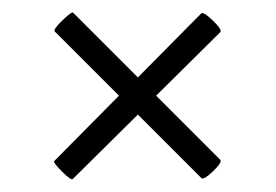

<svg xmlns="http://www.w3.org/2000/svg" viewBox="-20 -342 438 305"><path d="M199 -160 96 -58Q94 -54 79 -69Q64 -84 66 -86L169 -190L67 -292Q64 -295 79 -309.5Q94 -324 96 -322L199 -219L300 -321Q304 -323 318.5 -309Q333 -295 330 -291L228 -190L330 -88Q333 -84 318.5 -70Q304 -56 300 -59Z"/></svg>

Font: CormorantInfant-MediumItalic
Style: Italic
Weight: 500
Italic angle: -10°
Designer: Christian Thalmann (Catharsis Fonts)
Foundry: Catharsis Fonts
Version: Version 3.303